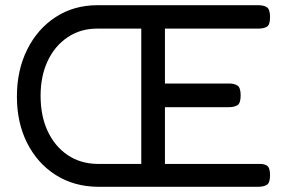

<svg xmlns="http://www.w3.org/2000/svg" viewBox="-20 -708 1103 738"><path d="M356 10Q264 9 194 -35.5Q124 -80 84.5 -158Q45 -236 45 -337Q45 -438 84.5 -517.5Q124 -597 194 -642.5Q264 -688 355 -688H973Q994 -688 1006 -680Q1018 -672 1018 -642Q1018 -612 1005.5 -605Q993 -598 972 -598H614V-387H861Q881 -387 893 -379Q905 -371 905 -341Q905 -311 892.5 -303.5Q880 -296 859 -296H614V-78H973Q994 -79 1006 -71.5Q1018 -64 1018 -34Q1018 -5 1005.5 2.5Q993 10 972 10ZM353 -78H523V-598H353Q289 -598 239.5 -564.5Q190 -531 163 -473Q136 -415 136 -340Q136 -262 163.5 -203.5Q191 -145 240 -112Q289 -79 353 -78Z"/></svg>

Font: Fredoka
Style: Regular
Weight: 400
Designer: Ben Nathan
Foundry: Milena B. Brandão, Ben Nathan
Version: Version 2.001